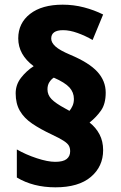

<svg xmlns="http://www.w3.org/2000/svg" viewBox="-20 -787 517 821"><path d="M47 -388Q47 -425 70 -454.5Q93 -484 124 -504Q58 -553 58 -623Q58 -688 108.5 -727.5Q159 -767 248 -767Q295 -767 339 -755.5Q383 -744 421 -725L376 -616Q345 -634 311.5 -646Q278 -658 250 -658Q199 -658 199 -622Q199 -605 217 -588.5Q235 -572 280 -553Q361 -519 396.5 -480Q432 -441 432 -391Q432 -343 412 -314.5Q392 -286 363 -263Q390 -242 405.5 -212.5Q421 -183 421 -145Q421 -75 368.5 -30.5Q316 14 217 14Q122 14 52 -28V-148Q90 -126 137 -110.5Q184 -95 216 -95Q250 -95 265 -107Q280 -119 280 -140Q280 -154 274.5 -164Q269 -174 252 -185Q235 -196 201 -212Q152 -235 117.5 -258.5Q83 -282 65 -313Q47 -344 47 -388ZM183 -405Q183 -381 200.5 -363Q218 -345 259 -323L277 -313Q284 -321 290 -334Q296 -347 296 -364Q296 -392 277 -413Q258 -434 210 -455Q199 -448 191 -435.5Q183 -423 183 -405Z"/></svg>

Font: Noto Sans Tamil SemiCondensed Black
Style: Regular
Weight: 900
Width: 4
Designer: Jelle Bosma - Monotype Design Team
Foundry: Monotype Imaging Inc.
Version: Version 2.004; ttfautohint (v1.8.4.7-5d5b)